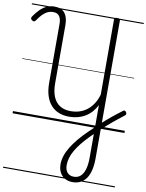

<svg xmlns="http://www.w3.org/2000/svg" viewBox="-149 -1117 1324 1736"><g transform="rotate(10 513.5 -248.5)"><path d="M641 519Q600 519 570 501.5Q540 484 523.5 452.5Q507 421 507 378Q507 340 520 300Q533 260 558.5 218.5Q584 177 620.5 133Q657 89 704 44Q752 -3 798 -45Q844 -87 888.5 -123.5Q933 -160 978 -193Q988 -201 995 -199.5Q1002 -198 1009 -187Q1015 -177 1013.5 -170Q1012 -163 1003 -156Q948 -114 899 -73Q850 -32 805.5 9.5Q761 51 719 94Q682 132 653.5 167.5Q625 203 604.5 238Q584 273 573.5 307Q563 341 563 375Q563 420 584.5 444.5Q606 469 645 469Q681 469 705.5 447Q730 425 743 382Q756 339 756 277V-208Q738 -173 713.5 -145Q689 -117 657 -97.5Q625 -78 587.5 -68Q550 -58 508 -58Q454 -58 411.5 -75.5Q369 -93 339 -127.5Q309 -162 293.5 -212Q278 -262 278 -328V-868Q278 -915 260.5 -940Q243 -965 204 -965Q177 -965 153 -954Q129 -943 107 -920.5Q85 -898 62 -864Q56 -854 47.5 -852Q39 -850 28 -858Q17 -865 16 -873.5Q15 -882 21 -892Q47 -930 75 -958Q103 -986 135.5 -1001Q168 -1016 207 -1016Q272 -1016 302 -977.5Q332 -939 332 -868V-334Q332 -260 353 -210Q374 -160 414.5 -135Q455 -110 513 -110Q558 -110 597 -123Q636 -136 667 -161.5Q698 -187 720.5 -223Q743 -259 756 -305V-994Q756 -1004 762.5 -1008.5Q769 -1013 783 -1013Q797 -1013 803.5 -1008.5Q810 -1004 810 -994V271Q810 332 799 378.5Q788 425 766.5 456Q745 487 714 503Q683 519 641 519ZM0 490H1027V500H0ZM0 -20H1027V0H0ZM0 -505H1027V-500H0ZM0 -1010H1027V-1000H0Z"/></g></svg>

Font: Playwrite ES Deco Guides
Style: Regular
Weight: 400
Designer: Veronika Burian, José Scaglione
Foundry: TypeTogether
Version: Version 1.003